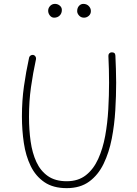

<svg xmlns="http://www.w3.org/2000/svg" viewBox="-20 -949 699 979"><path d="M149.9 -668.9Q156.7 -667.5 160.9 -660.9Q165 -654.3 163.6 -647.5Q147.9 -575.2 137.9 -504.2Q127.9 -433.1 127.9 -353Q127.9 -287.1 136.2 -228Q144.5 -168.9 165.5 -123.3Q186.5 -77.6 224.1 -51.3Q261.7 -24.9 320.3 -24.9Q378.9 -24.9 418 -55.7Q457 -86.4 480.7 -138.7Q504.4 -190.9 516.4 -256.3Q528.3 -321.8 532.2 -392.1Q536.1 -462.4 536.1 -527.8Q536.1 -561 535.2 -596.7Q534.2 -632.3 532.7 -663.6Q532.2 -671.4 537.1 -676.8Q542 -682.1 549.3 -682.1Q567.4 -683.1 568.4 -665.5Q569.8 -634.3 571 -598.1Q572.3 -562 572.3 -527.8Q572.3 -460.4 567.9 -386.2Q563.5 -312 549.8 -241.7Q536.1 -171.4 508.5 -114.3Q481 -57.1 435.1 -23.4Q389.2 10.3 320.3 10.3Q251 10.3 206.3 -20.3Q161.6 -50.8 136.5 -102.5Q111.3 -154.3 101.6 -219.7Q91.8 -285.2 91.8 -355Q91.8 -436 102.1 -508.8Q112.3 -581.5 128.4 -655.3Q129.9 -662.1 136.5 -666.3Q143.1 -670.4 149.9 -668.9ZM443.4 -892.6Q443.4 -877.4 432.6 -868.2Q421.9 -858.9 408.2 -858.9Q393.1 -858.9 383.3 -869.6Q373.5 -880.4 373.5 -892.1Q373.5 -908.7 382.8 -918.9Q392.1 -929.2 404.8 -929.2Q421.9 -929.2 432.6 -918.2Q443.4 -907.2 443.4 -892.6ZM295.4 -898.4Q295.4 -880.9 284.4 -869.9Q273.4 -858.9 255.9 -858.9Q243.2 -858.9 234.4 -869.9Q225.6 -880.9 225.6 -894Q225.6 -908.2 235.6 -918.7Q245.6 -929.2 260.3 -929.2Q273.9 -929.2 284.7 -920.4Q295.4 -911.6 295.4 -898.4Z"/></svg>

Font: Mikhak ExtraLight
Style: Regular
Weight: 200
Designer: Amin Abedi
Version: Version 3.3